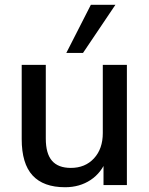

<svg xmlns="http://www.w3.org/2000/svg" viewBox="-20 -776 626 805"><path d="M253 9Q162 9 116.5 -40.5Q71 -90 71 -193V-504H172V-195Q172 -132 198 -102Q224 -72 277 -72Q337 -72 374 -112Q411 -152 411 -218V-504H512V0H414V-108H427Q406 -52 360 -21.5Q314 9 253 9ZM258 -554 361 -756H464L328 -554Z"/></svg>

Font: Mulish ExtraLight SemiBold
Style: Regular
Weight: 600
Version: Version 3.603